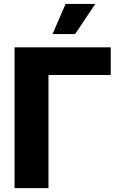

<svg xmlns="http://www.w3.org/2000/svg" viewBox="-20 -972 624 992"><path d="M552.2 -727.5V-584.5H230.5V0H55.2V-727.5ZM251.5 -795.9 318.8 -951.7H472.2L368.2 -795.9Z"/></svg>

Font: Inter Extra Bold
Style: Regular
Weight: 800
Designer: Rasmus Andersson
Foundry: rsms
Version: Version 4.000;git-3c8e0fc